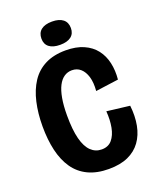

<svg xmlns="http://www.w3.org/2000/svg" viewBox="-156 -936 851 1041"><g transform="rotate(-20 269.5 -415.5)"><path d="M290 13Q221 13 171 -11Q121 -35 90 -80Q59 -125 44.5 -187.5Q30 -250 30 -327Q30 -402 44.5 -465.5Q59 -529 89.5 -575.5Q120 -622 169.5 -647Q219 -672 288 -672Q348 -672 391 -653Q434 -634 460 -600.5Q486 -567 496 -522Q506 -477 501 -426L369 -408Q373 -456 363 -489.5Q353 -523 332.5 -541Q312 -559 283 -559Q258 -559 238 -545.5Q218 -532 204 -505Q190 -478 182.5 -436Q175 -394 175 -337Q175 -254 188.5 -202Q202 -150 228 -125Q254 -100 290 -100Q328 -100 349.5 -125.5Q371 -151 379 -193Q387 -235 383 -286L515 -270Q522 -208 512 -156Q502 -104 474.5 -66Q447 -28 401.5 -7.5Q356 13 290 13ZM272 -710Q231 -710 209 -727Q187 -744 187 -776Q187 -809 209 -826.5Q231 -844 272 -844Q313 -844 335 -826.5Q357 -809 357 -776Q357 -744 335 -727Q313 -710 272 -710Z"/></g></svg>

Font: Bricolage Grotesque 72pt SemiCondensed
Style: Bold
Weight: 700
Width: 4
Designer: Mathieu Triay
Foundry: Atelier Triay
Version: Version 1.001;gftools[0.9.33.dev8+g029e19f]